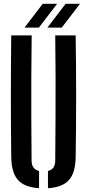

<svg xmlns="http://www.w3.org/2000/svg" viewBox="-20 -987 460 1015"><path d="M39.5 -157Q37.5 -317 37.5 -478.8Q37.5 -640.5 39.5 -800H147.5Q146 -693.5 145.5 -581.2Q145 -469 145.5 -356.8Q146 -244.5 147 -138Q147 -115 157 -101.5Q167 -88 186.5 -83V8Q109 3 74.8 -35.8Q40.5 -74.5 39.5 -157ZM233.5 8V-83Q253 -88 262.5 -101.5Q272 -115 272 -138Q273 -244.5 273.5 -356.8Q274 -469 273.8 -581.2Q273.5 -693.5 272 -800H380Q382.5 -640.5 382.5 -478.8Q382.5 -317 380 -157Q379 -74.5 345 -35.8Q311 3 233.5 8ZM109.5 -841 206 -967H282L185.5 -841ZM230.5 -841 327 -967H403L306.5 -841Z"/></svg>

Font: Big Shoulders Stencil Display Thin
Style: Bold
Weight: 700
Version: Version 2.001